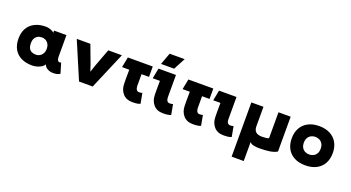

<svg xmlns="http://www.w3.org/2000/svg" viewBox="-57 -1379 4194 2295"><g transform="rotate(20 2040.0 -231.5)"><path d="M402 -235Q402 -267 389 -292Q376 -317 353 -330.5Q330 -344 301 -344Q271 -344 248 -331Q225 -318 212.5 -293.5Q200 -269 200 -235Q200 -196 212.5 -171.5Q225 -147 247.5 -136Q270 -125 301 -125Q330 -125 353 -139Q376 -153 389 -177.5Q402 -202 402 -235ZM303 -481Q329 -481 359.5 -471Q390 -461 411 -443L409 -458V-470H567V-201Q567 -172 573 -156.5Q579 -141 591 -137.5Q603 -134 620 -139L658 -11Q641 1 617.5 6Q594 11 573 11Q531 11 498.5 -7Q466 -25 456 -57Q445 -37 421 -21.5Q397 -6 365.5 3Q334 12 303 12Q221 12 162 -18Q103 -48 72.5 -103.5Q42 -159 42 -235Q42 -311 72.5 -366Q103 -421 162 -451Q221 -481 303 -481Z M1072 0H898L698 -470H871L954 -249L1023 -43H947L1016 -249L1099 -470H1272Z M1414 -158 1413 -219Q1413 -259 1413.5 -279Q1414 -299 1414 -338H1322L1348 -470H1665V-338H1570Q1569 -239 1570 -189Q1571 -158 1582.5 -141.5Q1594 -125 1614 -125Q1640 -125 1656 -131L1680 -1Q1650 14 1580 14Q1501 14 1458 -35.5Q1415 -85 1414 -158Z M1804 -158 1803 -219Q1803 -259 1803.5 -279Q1804 -299 1804 -338H1712L1738 -470H1960Q1959 -345 1960 -189Q1960 -158 1971.5 -141.5Q1983 -125 2004 -125Q2030 -125 2046 -131L2070 -1Q2040 14 1970 14Q1891 14 1848 -35.5Q1805 -85 1804 -158ZM1993 -683 1914 -533H1747L1802 -683Z M2184 -158 2183 -219Q2183 -259 2183.5 -279Q2184 -299 2184 -338H2092L2118 -470H2435V-338H2340Q2339 -239 2340 -189Q2341 -158 2352.5 -141.5Q2364 -125 2384 -125Q2410 -125 2426 -131L2450 -1Q2420 14 2350 14Q2271 14 2228 -35.5Q2185 -85 2184 -158Z M2574 -158 2573 -219Q2573 -259 2573.5 -279Q2574 -299 2574 -338H2482L2508 -470H2730Q2729 -345 2730 -189Q2730 -158 2741.5 -141.5Q2753 -125 2774 -125Q2800 -125 2816 -131L2840 -1Q2810 14 2740 14Q2661 14 2618 -35.5Q2575 -85 2574 -158Z M3419 -470V-27Q3384 -5 3328 4Q3272 13 3192 13Q3154 13 3121 5.5Q3088 -2 3072 -21L3073 24V220H2919V-470H3073Q3072 -345 3073 -220Q3074 -174 3099 -151Q3124 -128 3180 -128Q3206 -128 3229.5 -131Q3253 -134 3264 -140V-470Z M3673 -233Q3673 -195 3688 -170Q3703 -145 3727.5 -133Q3752 -121 3780 -121Q3808 -121 3832.5 -133Q3857 -145 3872 -170Q3887 -195 3887 -233Q3887 -272 3871 -297Q3855 -322 3830.5 -333.5Q3806 -345 3780 -345Q3754 -345 3729.5 -333.5Q3705 -322 3689 -297Q3673 -272 3673 -233ZM3519 -233Q3519 -307 3549.5 -363Q3580 -419 3639 -450.5Q3698 -482 3780 -482Q3862 -482 3921 -450.5Q3980 -419 4010.5 -363Q4041 -307 4041 -233Q4041 -158 4010.5 -101.5Q3980 -45 3921 -14Q3862 17 3780 17Q3698 17 3639 -14Q3580 -45 3549.5 -101.5Q3519 -158 3519 -233Z"/></g></svg>

Font: Kreadon
Style: Regular
Weight: 400
Designer: kohakuno
Foundry: StudioGnu
Version: Version 1.000;Glyphs 3.1.2 (3151)